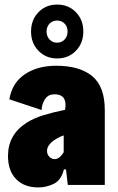

<svg xmlns="http://www.w3.org/2000/svg" viewBox="-20 -810 516 841"><path d="M439 -328V0H277L269 -68H260Q248 -20 215 -4.5Q182 11 148 11Q86 11 50.5 -25.5Q15 -62 15 -127Q15 -220 96 -272Q127 -292 169 -305Q211 -318 265 -329Q267 -343 267 -350Q267 -397 219 -397Q192 -397 178 -377Q164 -357 162 -328L21 -375Q33 -447 88.5 -484.5Q144 -522 226 -522Q329 -522 384 -476.5Q439 -431 439 -328ZM259 -143V-217Q243 -212 225 -201Q186 -177 186 -149Q186 -133 196.5 -123Q207 -113 220 -113Q240 -113 259 -143ZM116 -672Q116 -723 148.5 -756.5Q181 -790 230 -790Q280 -790 312.5 -756.5Q345 -723 345 -672Q345 -621 312.5 -587.5Q280 -554 230 -554Q181 -554 148.5 -587.5Q116 -621 116 -672ZM276 -672Q276 -693 263 -706.5Q250 -720 230 -720Q210 -720 197 -706.5Q184 -693 184 -672Q184 -651 197 -637Q210 -623 230 -623Q250 -623 263 -637Q276 -651 276 -672Z"/></svg>

Font: Decalotype Black
Style: Regular
Weight: 900
Designer: Alfredo Marco Pradil
Foundry: Alfredo Marco Pradil
Version: Version 1.0